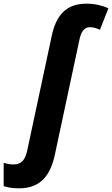

<svg xmlns="http://www.w3.org/2000/svg" viewBox="-137 -785 610 1045"><path d="M-33 240C88 240 139 164 162 55L295 -567C303 -610 321 -637 352 -637C371 -637 390 -631 407 -623L453 -740C418 -756 377 -765 333 -765C225 -765 168 -704 144 -587L11 35C0 86 -21 110 -64 110C-80 110 -100 107 -117 101V228C-95 236 -63 240 -33 240Z"/></svg>

Font: Noto Sans SemiCondensed ExtraBold
Style: Italic
Weight: 800
Width: 4
Italic angle: -12°
Designer: Monotype Design Team
Foundry: Monotype Imaging Inc.
Version: Version 2.013